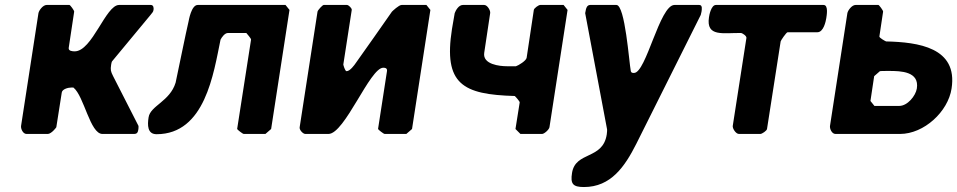

<svg xmlns="http://www.w3.org/2000/svg" viewBox="-20 -540 3859 774"><path d="M260 -520H168C153 -520 137 -498 135 -487L65 -33C63 -22 72 0 87 0H173C180 0 190 -8 195 -13C199 -17 207 -26 207 -27L229 -167C231 -181 255 -187 266 -187H276C319 -153 343 0 393 0H520C535 0 536 -9 538 -20C538 -22 539 -31 538 -33C523 -63 451 -203 436 -233C426 -253 425 -258 428 -279C428 -282 431 -293 432 -293L587 -480C594 -489 598 -492 599 -501C600 -508 599 -520 588 -520H460C406 -520 352 -333 281 -333C273 -333 255 -334 257 -347L279 -493C280 -497 263 -520 260 -520Z M992 -380 936 -20C936 -18 958 0 963 0H1050L1073 -20L1147 -500L1131 -520H777C751 -520 741 -457 740 -453C731 -416 696 -244 688 -207C665 -131 586 -114 579 -67C574 -36 574 1 611 1C807 1 841 -245 869 -380C874 -390 886 -407 899 -407H973C975 -404 993 -385 992 -380Z M1364 -280 1398 -500C1399 -507 1385 -520 1379 -520H1285C1280 -520 1261 -499 1260 -493L1188 -27C1186 -17 1201 0 1211 0H1304C1370 0 1471 -267 1525 -267C1533 -267 1542 -265 1540 -253L1504 -20C1504 -18 1526 0 1531 0H1618L1641 -20L1715 -500L1699 -520H1599C1588 -520 1563 -496 1560 -493C1539 -462 1437 -318 1415 -287C1409 -278 1391 -253 1377 -253C1371 -253 1364 -278 1364 -280Z M2058 -20 2078 0H2165C2174 0 2193 -17 2195 -27L2268 -500L2252 -520H2158C2151 -520 2133 -507 2132 -500L2103 -307C2101 -295 2070 -276 2060 -273H2023C1995 -273 1925 -280 1932 -327L1956 -487C1958 -497 1945 -520 1932 -520H1846C1829 -520 1817 -498 1813 -487C1811 -477 1804 -433 1802 -423C1767 -200 1846 -159 2055 -153C2057 -152 2076 -131 2075 -127Z M2286 157C2279 201 2289 214 2334 214C2443 214 2499 131 2545 40L2805 -480C2805 -482 2808 -491 2808 -493C2809 -501 2813 -520 2799 -520H2699C2639 -520 2585 -246 2536 -246C2530 -246 2525 -246 2523 -253C2516 -288 2500 -520 2465 -520H2359C2346 -520 2342 -505 2341 -497L2339 -487L2427 -20C2428 -19 2427 -3 2426 2C2410 105 2300 69 2286 157Z M2968 -407C2975 -405 2990 -395 2989 -387L2934 -33C2932 -23 2946 0 2959 0H3045C3052 0 3071 -13 3072 -20L3127 -373C3127 -376 3150 -410 3155 -410H3275C3300 -410 3309 -454 3311 -467C3312 -475 3321 -520 3300 -520H2866C2847 -520 2839 -479 2838 -470C2826 -390 2895 -408 2968 -407Z M3521 -520H3429C3414 -520 3398 -498 3396 -487L3326 -33C3324 -22 3333 0 3348 0H3608C3705 0 3802 -90 3816 -183C3842 -349 3681 -370 3552 -373C3547 -375 3524 -388 3525 -393L3540 -493C3541 -497 3524 -520 3521 -520ZM3489 -133 3504 -233 3527 -253C3528 -254 3554 -254 3564 -254C3612 -254 3687 -252 3676 -183C3671 -153 3638 -113 3605 -113H3505Z"/></svg>

Font: Asimov Print
Style: CIt
Weight: 500
Designer: Google
Version: Version 2.000980: 2014